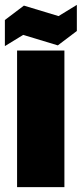

<svg xmlns="http://www.w3.org/2000/svg" viewBox="-32 -767 335 787"><path d="M38 0V-560H232V0ZM-12 -578V-685L66 -744L208 -701L283 -747V-640L205 -581L63 -624Z"/></svg>

Font: Tektur SemiCondensed ExtraBold
Style: Regular
Weight: 800
Width: 4
Designer: Adam Jagosz
Foundry: Adam Jagosz
Version: Version 1.005;gftools[0.9.30]